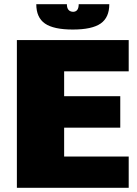

<svg xmlns="http://www.w3.org/2000/svg" viewBox="-20 -890 650 910"><path d="M590 -552H284V-434H550V-285H284V-148H590V0H60V-700H590ZM498 -870Q498 -807 457 -778.5Q416 -750 325 -750Q234 -750 193 -778.5Q152 -807 152 -870H297Q297 -835 327 -834Q353 -835 353 -870Z"/></svg>

Font: Fivo Sans Black
Style: Regular
Weight: 900
Designer: Alexander Slobzheninov
Foundry: Alexander Slobzheninov
Version: 1.0